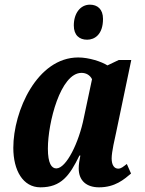

<svg xmlns="http://www.w3.org/2000/svg" viewBox="-20 -792 622 822"><path d="M353 -622C385 -622 421 -644 421 -711C421 -753 397 -772 365 -772C324 -772 296 -735 296 -683C296 -641 320 -622 353 -622ZM153 10C242 10 278 -40 320 -126H324C320 -105 317 -89 317 -71C317 -17 352 10 404 10C473 10 511 -24 541 -49L523 -90C507 -78 499 -70 486 -70C470 -70 458 -84 458 -114C458 -142 472 -201 477 -224L542 -535H488L440 -512C415 -528 361 -546 315 -546C139 -546 37 -317 37 -159C37 -63 78 10 153 10ZM221 -71C201 -71 185 -92 185 -156C185 -267 239 -480 329 -480C348 -480 365 -471 374 -453L339 -288C318 -182 264 -71 221 -71Z"/></svg>

Font: Noto Serif Condensed Extra
Style: Italic
Weight: 800
Width: 3
Italic angle: -12°
Designer: Monotype Design Team
Foundry: Monotype Imaging Inc.
Version: Version 1.901